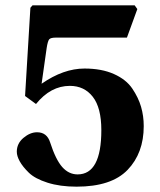

<svg xmlns="http://www.w3.org/2000/svg" viewBox="-20 -688 600 720"><path d="M43 -119Q43 -150 68 -171Q93 -192 119 -192Q156 -192 168 -154Q189 -89 213.5 -61.5Q238 -34 271 -34Q360 -34 360 -200Q360 -284 328 -325Q296 -366 242 -366Q170 -366 115 -298L74 -328L94 -659L102 -668H485L495 -654L456 -547H190Q170 -547 164.5 -540.5Q159 -534 155 -508L136 -374Q218 -431 297 -431Q361 -431 407 -410.5Q453 -390 476 -356Q499 -322 509 -287.5Q519 -253 519 -215Q519 -114 458.5 -51Q398 12 267 12Q205 12 158 -3Q111 -18 88 -40.5Q65 -63 54 -83Q43 -103 43 -119Z"/></svg>

Font: Heuristica
Style: Bold
Weight: 700
Version: Version 1.0.2